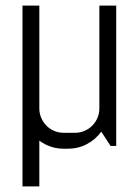

<svg xmlns="http://www.w3.org/2000/svg" viewBox="-20 -520 494 684"><path d="M60.1 -500H120.1V-133.8Q120.1 -115.7 127 -99.9Q133.8 -84 145.5 -72.3Q157.2 -60.5 173.1 -53.7Q189 -46.9 207 -46.9H247.1Q265.1 -46.9 281 -53.7Q296.9 -60.5 308.6 -72.3Q320.3 -84 327.1 -99.9Q334 -115.7 334 -133.8V-500H394V0H374L340.8 -50.8Q320.3 -22.9 289.6 -6.6Q258.8 9.8 222.2 9.8H207Q182.1 9.8 160.2 2.2Q138.2 -5.4 120.1 -19V144H60.1Z"/></svg>

Font: Abel
Style: Regular
Weight: 400
Designer: Matthew Desmond
Foundry: Matthew Desmond
Version: Version 1.002